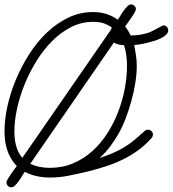

<svg xmlns="http://www.w3.org/2000/svg" viewBox="-20 -779 767 852"><path d="M561.5 -759.3Q569.8 -759.3 576.4 -753.2Q583 -747.1 583 -738.8Q583 -732.9 576.9 -722.4Q570.8 -711.9 562.7 -700.2Q554.7 -688.5 546.9 -677.7Q539.1 -667 535.2 -661.6Q549.8 -643.1 559.6 -621.6Q581.5 -621.6 602.8 -625Q624 -628.4 644.5 -635.7Q647.9 -637.2 657.2 -642.1Q666.5 -647 676.8 -652.3Q687 -657.7 695.3 -662.1Q703.6 -666.5 705.1 -666.5Q713.9 -666.5 720.2 -659.9Q726.6 -653.3 726.6 -644.5Q726.6 -634.3 717.8 -625.5Q709 -616.7 694.8 -609.6Q680.7 -602.5 663.3 -597.2Q646 -591.8 629.4 -587.9Q612.8 -584 598.4 -581.8Q584 -579.6 575.7 -579.1Q579.6 -555.2 583.3 -533.4Q586.9 -511.7 586.9 -486.8Q586.9 -452.1 580.6 -412.1Q574.2 -372.1 563.2 -331.8Q552.2 -291.5 537.6 -253.4Q522.9 -215.3 505.9 -185.5Q490.2 -158.2 470.5 -131.3Q450.7 -104.5 427.2 -83Q425.8 -81.5 424.3 -80.6Q422.9 -79.6 421.9 -77.6Q456.5 -89.4 481.9 -100.3Q507.3 -111.3 529.3 -124.5Q551.3 -137.7 572.8 -155Q594.2 -172.4 620.6 -196.8Q624 -199.7 627.7 -201.7Q631.3 -203.6 636.2 -203.6Q644.5 -203.6 651.6 -197.5Q658.7 -191.4 658.7 -182.6Q658.7 -173.3 652.3 -166.5Q624.5 -134.8 591.6 -111.1Q558.6 -87.4 522 -69.8Q485.4 -52.2 446.3 -39.8Q407.2 -27.3 367.7 -17.6Q326.2 -7.8 285.2 0.5Q244.1 8.8 201.2 8.8Q171.9 8.8 144 2.9Q116.2 -2.9 89.8 -16.6Q85.4 -10.7 78.6 1Q71.8 12.7 63.7 23.9Q55.7 35.2 47.1 43.7Q38.6 52.2 30.8 52.2Q21.5 52.2 15.1 45.9Q8.8 39.6 8.8 30.3Q8.8 25.4 14.6 15.4Q20.5 5.4 28.3 -6.1Q36.1 -17.6 43.7 -27.6Q51.3 -37.6 54.7 -42.5Q39.1 -58.1 28.6 -76.2Q18.1 -94.2 11.7 -114Q5.4 -133.8 2.7 -155Q0 -176.3 0 -197.8Q0 -247.6 12.7 -306.2Q25.4 -364.7 49.6 -423.3Q73.7 -481.9 108.4 -536.6Q143.1 -591.3 186.8 -633.3Q230.5 -675.3 282.5 -700.4Q334.5 -725.6 393.1 -725.6Q423.8 -725.6 450.9 -717.3Q478 -709 502.9 -691.4Q507.3 -697.3 513.9 -708.7Q520.5 -720.2 528.6 -731.4Q536.6 -742.7 545.2 -751Q553.7 -759.3 561.5 -759.3ZM476.6 -656.7Q456.5 -670.9 437 -676.5Q417.5 -682.1 393.1 -682.1Q341.3 -682.1 295.4 -658.7Q249.5 -635.3 210.7 -596.2Q171.9 -557.1 140.9 -506.8Q109.9 -456.5 88.4 -402.8Q66.9 -349.1 55.4 -295.7Q43.9 -242.2 43.9 -197.8Q43.9 -182.1 45.4 -166Q46.9 -149.9 50.8 -134.5Q54.7 -119.1 61.5 -105Q68.4 -90.8 79.1 -78.6L471.2 -645.5Q473.1 -647.9 473.9 -651.1Q474.6 -654.3 476.6 -656.7ZM530.3 -578.6Q525.9 -578.6 519.5 -579.3Q513.2 -580.1 506.8 -581.5Q500.5 -583 494.9 -585.2Q489.3 -587.4 485.8 -590.8L114.3 -52.2Q134.8 -42.5 156.7 -38.3Q178.7 -34.2 201.2 -34.2Q257.3 -34.2 304.4 -54.2Q351.6 -74.2 389.6 -108.4Q427.7 -142.6 456.5 -187.7Q485.4 -232.9 504.6 -283.2Q523.9 -333.5 533.7 -385.7Q543.5 -438 543.5 -486.8Q543.5 -510.3 540.5 -533.2Q537.6 -556.2 530.3 -578.6Z"/></svg>

Font: Helvetia Verbundene
Style: Regular
Weight: 400
Designer: Peter Wiegel, original typeface by Carl Albert Fahrenwaldt 1901
Foundry: Peter Wiegel
Version: Version 2.000